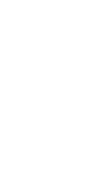

<svg xmlns="http://www.w3.org/2000/svg" viewBox="-20 -670 340 640"><path d="M200 -650Q200 -650 200 -650Q200 -650 200 -650Q200 -650 200 -650Q200 -650 200 -650Q200 -650 200 -650Q200 -650 200 -650Q200 -650 200 -650Q200 -650 200 -650Q200 -650 200 -650Q200 -650 200 -650Q200 -650 200 -650Q200 -650 200 -650ZM100 -550Q100 -550 100 -550Q100 -550 100 -550Q100 -550 100 -550Q100 -550 100 -550Q100 -550 100 -550Q100 -550 100 -550Q100 -550 100 -550Q100 -550 100 -550Q100 -550 100 -550Q100 -550 100 -550Q100 -550 100 -550Q100 -550 100 -550ZM100 -350Q100 -350 100 -350Q100 -350 100 -350Q100 -350 100 -350Q100 -350 100 -350Q100 -350 100 -350Q100 -350 100 -350Q100 -350 100 -350Q100 -350 100 -350Q100 -350 100 -350Q100 -350 100 -350Q100 -350 100 -350Q100 -350 100 -350ZM100 -150Q100 -150 100 -150Q100 -150 100 -150Q100 -150 100 -150Q100 -150 100 -150Q100 -150 100 -150Q100 -150 100 -150Q100 -150 100 -150Q100 -150 100 -150Q100 -150 100 -150Q100 -150 100 -150Q100 -150 100 -150Q100 -150 100 -150ZM200 -350Q200 -350 200 -350Q200 -350 200 -350Q200 -350 200 -350Q200 -350 200 -350Q200 -350 200 -350Q200 -350 200 -350Q200 -350 200 -350Q200 -350 200 -350Q200 -350 200 -350Q200 -350 200 -350Q200 -350 200 -350Q200 -350 200 -350ZM200 -50Q200 -50 200 -50Q200 -50 200 -50Q200 -50 200 -50Q200 -50 200 -50Q200 -50 200 -50Q200 -50 200 -50Q200 -50 200 -50Q200 -50 200 -50Q200 -50 200 -50Q200 -50 200 -50Q200 -50 200 -50Q200 -50 200 -50ZM100 -50Q100 -50 100 -50Q100 -50 100 -50Q100 -50 100 -50Q100 -50 100 -50Q100 -50 100 -50Q100 -50 100 -50Q100 -50 100 -50Q100 -50 100 -50Q100 -50 100 -50Q100 -50 100 -50Q100 -50 100 -50Q100 -50 100 -50ZM200 -250Q200 -250 200 -250Q200 -250 200 -250Q200 -250 200 -250Q200 -250 200 -250Q200 -250 200 -250Q200 -250 200 -250Q200 -250 200 -250Q200 -250 200 -250Q200 -250 200 -250Q200 -250 200 -250Q200 -250 200 -250Q200 -250 200 -250Z"/></svg>

Font: TINY 5x3
Style: Regular
Weight: 400
Designer: Jack Halten Fahnestock
Foundry: Velvetyne Type Foundry
Version: Version 1.002